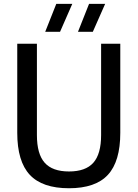

<svg xmlns="http://www.w3.org/2000/svg" viewBox="-20 -967 714 996"><path d="M338 9.5Q199.5 9.5 134.5 -60.2Q69.5 -130 69.5 -278V-740H171.5V-266.5Q171.5 -168 211.8 -122.8Q252 -77.5 338 -77.5Q424 -77.5 464.2 -122.8Q504.5 -168 504.5 -266.5V-740H604V-278Q604 -130 539.8 -60.2Q475.5 9.5 338 9.5ZM384.5 -802 442 -947H525.5L461.5 -802ZM214.5 -802 272 -947H355L291.5 -802Z"/></svg>

Font: Encode Sans SmCnd Md
Style: Regular
Weight: 500
Width: 4
Designer: Multiple Designers
Foundry: Impallari Type
Version: Version 3.002; ttfautohint (v1.8.3) -l 8 -r 50 -G 200 -x 14 